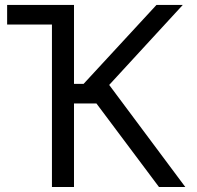

<svg xmlns="http://www.w3.org/2000/svg" viewBox="-20 -747 786 767"><path d="M365.1 -333.8H275.6V0H187.5V-649.1H8.5V-727.3H275.6V-411.9H313.9L605.1 -727.3H710.2L416.2 -407.7L720.2 0H615.1Z"/></svg>

Font: Interop
Style: Regular
Weight: 400
Designer: Rasmus Andersson, Google, Jang Haemin
Foundry: jhaemin
Version: Version 1.008